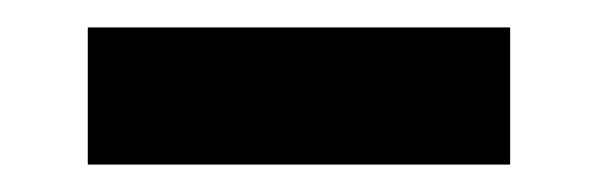

<svg xmlns="http://www.w3.org/2000/svg" viewBox="-20 -326 436 140"><path d="M44 -306H352V-206H44Z"/></svg>

Font: Bai Jamjuree SemiBold
Style: Regular
Weight: 600
Version: Version 1.000; ttfautohint (v1.6)